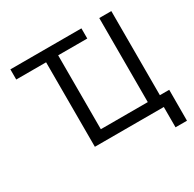

<svg xmlns="http://www.w3.org/2000/svg" viewBox="-187 -925 1290 1278"><g transform="rotate(-30 458.0 -286.0)"><path d="M47.9 -649.4V-727.5H593.8V-649.4H370.1V-81.5H731V-727.5H823.7V-81.1H895.5L895 156.2H807.1V0H277.3V-649.4Z"/></g></svg>

Font: Inter
Style: Regular
Weight: 400
Designer: Rasmus Andersson
Foundry: rsms
Version: Version 4.001;git-9221beed3